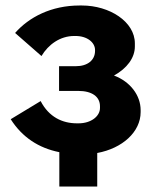

<svg xmlns="http://www.w3.org/2000/svg" viewBox="-20 -551 563 699"><path d="M196 128H334V6C426 -11 492 -71 492 -143V-150C492 -204 454 -254 395 -276C442 -302 471 -340 471 -382V-393C471 -472 379 -531 278 -531H270C166 -531 85 -488 35 -431L131 -347C156 -389 199 -420 250 -420H255C298 -420 326 -396 326 -369V-366C326 -332 299 -310 256 -310H195V-220H265C315 -220 344 -199 344 -164V-158C344 -128 312 -102 266 -102H260C207 -102 158 -125 128 -183L19 -117C61 -51 121 -12 196 3Z"/></svg>

Font: Fixel Display Bold
Style: Bold
Weight: 700
Designer: AlfaBravo + MacPaw
Foundry: Kyrylo Tkachov, Marchela Mozhyna, Serhii Makarenko, Maria Weinstein, Zakhar Kryvoshyya
Version: Version 1.211